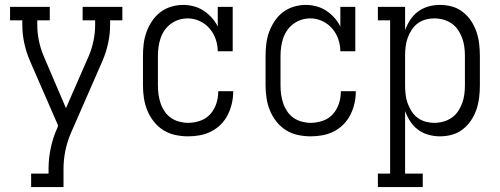

<svg xmlns="http://www.w3.org/2000/svg" viewBox="-20 -548 2040 783"><path d="M107 215V160H178V141Q178 98 187 55.5Q196 13 214 -27L217 -36L102 -300Q87 -335 79 -372Q71 -409 71 -447V-465H21V-520H183V-465H132V-447Q132 -415 138.5 -383Q145 -351 157 -322L249 -107L343 -322Q355 -351 361.5 -383Q368 -415 368 -447V-465H317V-520H479V-465H429V-447Q429 -409 421 -372Q413 -335 398 -300L269 -5Q254 30 246.5 67Q239 104 239 141V215Z M747 8Q721 8 695 2.5Q669 -3 646.5 -17Q624 -31 607.5 -52Q591 -73 581 -97Q571 -121 567 -147.5Q563 -174 563 -200V-320Q563 -345 566 -369.5Q569 -394 577.5 -417.5Q586 -441 600 -462Q614 -483 633.5 -498Q653 -513 677.5 -520.5Q702 -528 727 -528Q748 -528 769.5 -522.5Q791 -517 809.5 -505Q828 -493 843 -476.5Q858 -460 868 -440V-520H929V-339H868Q868 -364 859.5 -388.5Q851 -413 834.5 -432Q818 -451 794.5 -462Q771 -473 746 -473Q727 -473 709.5 -467.5Q692 -462 677 -451Q662 -440 651.5 -425Q641 -410 635 -392.5Q629 -375 626.5 -356.5Q624 -338 624 -320V-200Q624 -181 626.5 -162.5Q629 -144 635 -126.5Q641 -109 651.5 -93.5Q662 -78 677 -67.5Q692 -57 710.5 -52Q729 -47 747 -47Q772 -47 796.5 -55.5Q821 -64 837.5 -82.5Q854 -101 862 -125Q870 -149 870 -174V-176H931V-174Q931 -150 925.5 -126Q920 -102 909 -80Q898 -58 880.5 -40.5Q863 -23 841.5 -12Q820 -1 796 3.5Q772 8 747 8Z M1247 8Q1221 8 1195 2.5Q1169 -3 1146.5 -17Q1124 -31 1107.5 -52Q1091 -73 1081 -97Q1071 -121 1067 -147.5Q1063 -174 1063 -200V-320Q1063 -345 1066 -369.5Q1069 -394 1077.5 -417.5Q1086 -441 1100 -462Q1114 -483 1133.5 -498Q1153 -513 1177.5 -520.5Q1202 -528 1227 -528Q1248 -528 1269.5 -522.5Q1291 -517 1309.5 -505Q1328 -493 1343 -476.5Q1358 -460 1368 -440V-520H1429V-339H1368Q1368 -364 1359.5 -388.5Q1351 -413 1334.5 -432Q1318 -451 1294.5 -462Q1271 -473 1246 -473Q1227 -473 1209.5 -467.5Q1192 -462 1177 -451Q1162 -440 1151.5 -425Q1141 -410 1135 -392.5Q1129 -375 1126.5 -356.5Q1124 -338 1124 -320V-200Q1124 -181 1126.5 -162.5Q1129 -144 1135 -126.5Q1141 -109 1151.5 -93.5Q1162 -78 1177 -67.5Q1192 -57 1210.5 -52Q1229 -47 1247 -47Q1272 -47 1296.5 -55.5Q1321 -64 1337.5 -82.5Q1354 -101 1362 -125Q1370 -149 1370 -174V-176H1431V-174Q1431 -150 1425.5 -126Q1420 -102 1409 -80Q1398 -58 1380.5 -40.5Q1363 -23 1341.5 -12Q1320 -1 1296 3.5Q1272 8 1247 8Z M1521 215V160H1571V-465H1521V-520H1632V-425Q1640 -447 1653 -467Q1666 -487 1685 -501Q1704 -515 1727 -521.5Q1750 -528 1774 -528Q1799 -528 1823 -521.5Q1847 -515 1867 -499.5Q1887 -484 1901 -463Q1915 -442 1923 -418.5Q1931 -395 1934 -370Q1937 -345 1937 -320V-200Q1937 -175 1934 -150Q1931 -125 1923 -101.5Q1915 -78 1901 -57Q1887 -36 1867 -20.5Q1847 -5 1823 1.5Q1799 8 1774 8Q1750 8 1727 1.5Q1704 -5 1685 -19Q1666 -33 1653 -53Q1640 -73 1632 -95V160H1704V215ZM1751 -47Q1770 -47 1788 -52Q1806 -57 1821.5 -67.5Q1837 -78 1847.5 -93.5Q1858 -109 1864.5 -126.5Q1871 -144 1873.5 -162.5Q1876 -181 1876 -200V-320Q1876 -339 1873.5 -357.5Q1871 -376 1864.5 -393.5Q1858 -411 1847.5 -426.5Q1837 -442 1821.5 -452.5Q1806 -463 1788 -468Q1770 -473 1751 -473Q1733 -473 1715 -468Q1697 -463 1682.5 -452Q1668 -441 1658 -425Q1648 -409 1642 -392Q1636 -375 1634 -356.5Q1632 -338 1632 -320V-200Q1632 -182 1634 -163.5Q1636 -145 1642 -128Q1648 -111 1658 -95Q1668 -79 1682.5 -68Q1697 -57 1715 -52Q1733 -47 1751 -47Z"/></svg>

Font: Iosevka Curly Slab Light
Style: Regular
Weight: 300
Monospace: yes
Designer: Belleve Invis
Foundry: Belleve Invis
Version: Version 22.1.2; ttfautohint (v1.8.4)